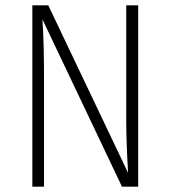

<svg xmlns="http://www.w3.org/2000/svg" viewBox="-20 -704 643 724"><path d="M501 0H440L140 -631Q146 -545 146 -409V0H102V-684H162L463 -52Q456 -171 456 -252V-684H501Z"/></svg>

Font: Fira Sans Condensed ExtraLight
Style: Regular
Weight: 275
Width: 3
Designer: Carrois Corporate & Edenspiekermann AG
Foundry: Carrois Corporate GbR & Edenspiekermann AG
Version: Version 4.203